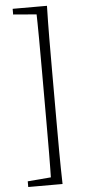

<svg xmlns="http://www.w3.org/2000/svg" viewBox="-62 -803 456 1009"><g transform="rotate(-5 166.0 -299.0)"><path d="M226 -769H167C170 -656 170 -541 170 -428V-170C170 -55 170 60 167 171H226C223 58 223 -57 223 -170V-428C223 -543 223 -658 226 -769ZM197 -769H45V-739L178 -728H197ZM197 130H178L45 141V171H197Z"/></g></svg>

Font: Source Han Serif TW VF
Style: Regular
Weight: 250
Designer: Ryoko NISHIZUKA 西塚涼子 (kana & ideographs); Frank Grießhammer (Latin, Greek & Cyrillic); Wenlong ZHANG 张文龙 (bopomofo); San
Foundry: Adobe
Version: Version 2.002;hotconv 1.1.0;makeotfexe 2.6.0